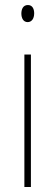

<svg xmlns="http://www.w3.org/2000/svg" viewBox="-20 -744 217 764"><path d="M91 -724C71 -724 65 -706 65 -690C65 -672 73 -656 90 -656C106 -656 116 -670 116 -691C116 -707 110 -724 91 -724ZM103 -527H77V0H103Z"/></svg>

Font: Noto Sans Arabic ExtCond Thin
Style: Regular
Weight: 100
Width: 2
Designer: Monotype Design Team, Nadine Chahine, Nizar Qandah and Khaled Hosny
Foundry: Monotype Imaging Inc.
Version: Version 2.012